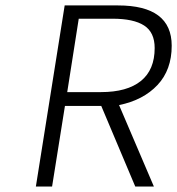

<svg xmlns="http://www.w3.org/2000/svg" viewBox="-20 -680 646 700"><path d="M110.8 0 215.8 -660.2H410.2Q606 -660.2 606 -513.2Q606 -425.3 554.2 -370.1Q502.4 -314.9 414.1 -296.9L541 0H473.1L349.1 -293.9H216.8L169.9 0ZM225.1 -344.2H348.1Q443.4 -344.2 493.7 -384.8Q543.9 -425.3 543.9 -504.9Q543.9 -562 505.6 -586.9Q467.3 -611.8 390.1 -611.8H267.1Z"/></svg>

Font: Office Code Pro Light Italic
Style: Regular
Weight: 300
Italic angle: -9°
Designer: Nathan Rutzky & Paul D. Hunt
Foundry: Adobe Systems Incorporated
Version: Version 1.004;PS 001.004;hotconv 1.0.70;makeotf.lib2.5.58329